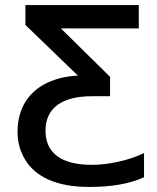

<svg xmlns="http://www.w3.org/2000/svg" viewBox="-20 -734 626 764"><path d="M333 9.8C422.4 9.8 491.2 -1 553.2 -28.8V-125C521.5 -109.9 487.3 -98.1 450.2 -90.3C412.6 -82 377.9 -78.1 345.2 -78.1C219.7 -78.1 161.1 -128.4 161.1 -213.9C161.1 -307.6 231 -351.1 346.2 -351.1H418V-428.2L222.2 -621.1H532.2V-713.9H81.1V-634.8L290 -433.1C245.6 -431.2 205.1 -421.9 168.5 -404.8C95.7 -370.6 49.8 -304.7 49.8 -209C49.8 -168.5 60.1 -131.3 80.1 -98.6C120.1 -32.2 202.1 9.8 333 9.8Z"/></svg>

Font: Noto Reveo Sans
Style: Regular
Weight: 500
Designer: Monotype Design Team
Foundry: Monotype Imaging Inc.
Version: Version 2.007